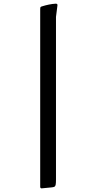

<svg xmlns="http://www.w3.org/2000/svg" viewBox="-20 -827 530 1046"><path d="M208 199Q199 200 199 190V-776Q199 -786 201 -788.5Q203 -791 211 -793Q227 -798 246 -802Q265 -806 284 -807Q294 -807 293 -798L285 -735V150Q285 169 283.5 178Q282 187 277 190Q272 193 260 194Z"/></svg>

Font: Hahmlet Medium
Style: Regular
Weight: 500
Version: Version 1.002